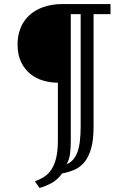

<svg xmlns="http://www.w3.org/2000/svg" viewBox="-20 -720 632 952"><path d="M444 -94V-650H528V-700H293C255 -700 221.8 -694.8 193.5 -684.5C165.2 -674.2 141.7 -660 123 -642C104.3 -624 90.3 -602.8 81 -578.5C71.7 -554.2 67 -528 67 -500C67 -465.3 73 -435.8 85 -411.5C97 -387.2 112.5 -367.5 131.5 -352.5C150.5 -337.5 171.8 -326.7 195.5 -320C219.2 -313.3 243 -310 267 -310V-24C267 10.7 264.2 39.7 258.5 63C252.8 86.3 245 105.5 235 120.5C225 135.5 213 147.5 199 156.5C185 165.5 169.7 173 153 179L176 212C195.3 206.7 215 198.7 235 188C255 177.3 272.7 161.3 288 140C310 136 330.5 129.8 349.5 121.5C368.5 113.2 385 100.5 399 83.5C413 66.5 424 43.8 432 15.5C440 -12.8 444 -49.3 444 -94ZM310 94C318.7 80 324.3 63.5 327 44.5C329.7 25.5 331 2.7 331 -24V-650H380V-94C380 -34.7 374.2 9.3 362.5 38C350.8 66.7 333.3 85.3 310 94Z"/></svg>

Font: PT Serif Caption
Style: Italic
Weight: 400
Italic angle: -12°
Designer: A.Korolkova, O.Umpeleva, V.Yefimov
Foundry: ParaType Ltd
Version: Version 1.000W OFL